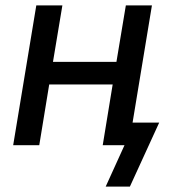

<svg xmlns="http://www.w3.org/2000/svg" viewBox="-20 -540 640 714"><path d="M373 154 443 0H362L399 -226H163L126 0H29L115 -520H212L177 -310H413L448 -520H545L473 -84H572L463 154Z"/></svg>

Font: Iosevka Medium Extended
Style: Italic
Weight: 500
Width: 7
Italic angle: -9°
Monospace: yes
Designer: Belleve Invis
Foundry: Belleve Invis
Version: Version 32.5.0; ttfautohint (v1.8.4)